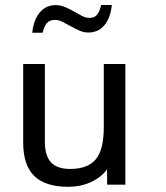

<svg xmlns="http://www.w3.org/2000/svg" viewBox="-20 -735 654 756"><path d="M156.7 -482.9V-176.8Q156.7 -122.1 180.7 -95.9Q204.6 -69.8 256.3 -69.8Q325.2 -69.8 356.9 -107.4Q388.7 -145 388.7 -233.9V-482.9H473.6V-7.8H401.9L401.4 -67.9Q378.9 -37.1 338.6 -18.3Q298.3 0.5 247.6 0.5Q159.2 0.5 115.2 -41.7Q71.3 -84 71.3 -174.3V-482.9ZM327.6 -606.9Q309.6 -606.9 292.2 -614.7Q274.9 -622.6 258.3 -631.8Q241.7 -641.1 226.3 -648.9Q210.9 -656.7 196.8 -656.7Q175.8 -656.7 164.8 -644.3Q153.8 -631.8 147.9 -606H106.9Q112.3 -656.7 136.5 -685.8Q160.6 -714.8 199.2 -714.8Q218.8 -714.8 236.8 -707Q254.9 -699.2 271.2 -689.7Q287.6 -680.2 302.7 -672.4Q317.9 -664.6 331.5 -664.6Q352.1 -664.6 362.3 -677Q372.6 -689.5 378.4 -715.3H420.4Q415 -664.6 391.1 -635.7Q367.2 -606.9 327.6 -606.9Z"/></svg>

Font: XL-Viking
Style: Regular
Weight: 400
Foundry: Ascender Corporation
Version: Version 1.10 March 23, 2015